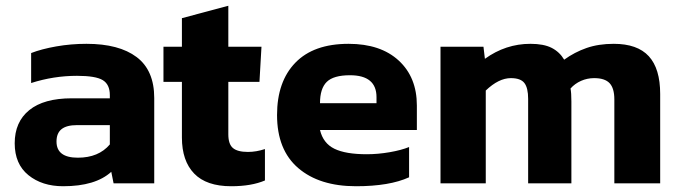

<svg xmlns="http://www.w3.org/2000/svg" viewBox="-20 -636 2356 666"><path d="M31 -139Q31 -213 81.5 -254Q132 -295 229 -295H361V-306Q361 -343 336.5 -358Q312 -373 247 -373Q166 -373 88 -348V-452Q124 -466 175 -475Q226 -484 280 -484Q393 -484 454 -438Q515 -392 515 -296V0H374L366 -40Q311 10 199 10Q126 10 78.5 -28.5Q31 -67 31 -139ZM361 -135V-202H247Q211 -202 193.5 -188Q176 -174 176 -145Q176 -89 250 -89Q322 -89 361 -135Z M611 -159V-352H547V-474H611V-573L772 -616V-474H887L880 -352H772V-170Q772 -136 788 -122.5Q804 -109 840 -109Q869 -109 899 -119V-10Q852 10 782 10Q696 10 653.5 -34Q611 -78 611 -159Z M941 -237Q941 -353 1004.5 -418.5Q1068 -484 1189 -484Q1300 -484 1363 -426Q1426 -368 1426 -270V-185H1090Q1101 -139 1140 -120Q1179 -101 1252 -101Q1291 -101 1331.5 -108Q1372 -115 1399 -126V-21Q1331 10 1215 10Q1088 10 1014.5 -53Q941 -116 941 -237ZM1286 -278V-299Q1286 -375 1194 -375Q1137 -375 1113.5 -352Q1090 -329 1090 -278Z M1508 -474H1657L1662 -432Q1734 -484 1820 -484Q1866 -484 1893.5 -470Q1921 -456 1937 -429Q1973 -455 2014.5 -469.5Q2056 -484 2109 -484Q2191 -484 2230.5 -441Q2270 -398 2270 -310V0H2111V-291Q2111 -330 2094.5 -347.5Q2078 -365 2041 -365Q2017 -365 1995.5 -355.5Q1974 -346 1959 -329Q1962 -314 1962 -284V0H1812V-293Q1812 -331 1799 -348Q1786 -365 1752 -365Q1710 -365 1665 -322V0H1508Z"/></svg>

Font: Kanit SemiBold
Style: Regular
Weight: 600
Designer: Katatrad Team
Foundry: CadsonDemak
Version: Version 1.030